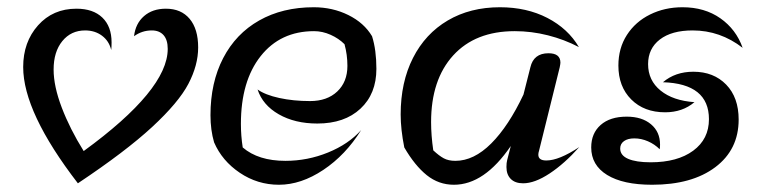

<svg xmlns="http://www.w3.org/2000/svg" viewBox="-20 -500 2115 530"><path d="M527 -369Q527 -320 500 -268.5Q473 -217 400 -149.5Q327 -82 195 6Q44 -190 44 -315Q44 -384 85 -430Q126 -476 191 -476Q237 -476 262.5 -451.5Q288 -427 288 -383Q288 -369 287 -362Q281 -387 261.5 -401.5Q242 -416 215 -416Q176 -416 152 -386.5Q128 -357 128 -308Q128 -262 150.5 -203Q173 -144 211 -83Q443 -252 443 -365Q443 -390 431.5 -403Q420 -416 399 -416Q372 -416 350 -400Q354 -435 377.5 -455.5Q401 -476 438 -476Q480 -476 503.5 -448Q527 -420 527 -369Z M571 -107Q561 -141 561 -182Q561 -272 596 -339.5Q631 -407 695.5 -443.5Q760 -480 846 -480Q898 -480 941.5 -458.5Q985 -437 1007 -400Q1019 -362 1019 -310Q1019 -241 975 -200Q931 -159 856 -159Q794 -159 749.5 -184.5Q705 -210 691 -253Q712 -238 751 -229.5Q790 -221 836 -221Q883 -221 911 -247.5Q939 -274 939 -318Q939 -349 931 -378Q915 -394 892.5 -404Q870 -414 847 -414Q754 -414 699.5 -345Q645 -276 645 -158Q645 -125 650 -93Q693 -56 768 -56Q829 -56 885.5 -79Q942 -102 977 -141Q934 -72 872.5 -31Q811 10 750 10Q691 10 642 -23Q593 -56 571 -107Z M1579 -94Q1538 -48 1497 -21Q1456 6 1424 6Q1402 6 1390 -6Q1378 -18 1378 -39Q1378 -51 1380 -58L1390 -97Q1317 10 1233 10Q1191 10 1158 -16.5Q1125 -43 1096 -93Q1086 -143 1086 -184Q1086 -273 1120 -340Q1154 -407 1216 -443.5Q1278 -480 1360 -480Q1434 -480 1491 -450.5Q1548 -421 1578 -370Q1538 -391 1492.5 -402.5Q1447 -414 1401 -414Q1292 -414 1231 -347Q1170 -280 1170 -163Q1170 -126 1176 -85Q1192 -70 1205 -63Q1218 -56 1237 -56Q1288 -56 1336 -104Q1384 -152 1425 -239L1444 -314Q1453 -353 1494 -353Q1527 -353 1527 -327Q1527 -324 1525 -314L1468 -84Q1466 -78 1466 -73Q1466 -57 1488 -57Q1523 -57 1579 -94Z M1687 -319Q1687 -367 1710.5 -403.5Q1734 -440 1774.5 -460Q1815 -480 1864 -480Q1925 -480 1968.5 -449.5Q2012 -419 2030 -368Q1968 -416 1892 -416Q1834 -416 1801.5 -391Q1769 -366 1769 -323Q1769 -278 1803.5 -250Q1838 -222 1897 -218Q1864 -190 1816 -190Q1758 -190 1722.5 -225.5Q1687 -261 1687 -319ZM1612 -93Q1612 -132 1638 -155Q1664 -178 1710 -178Q1752 -178 1777 -157Q1802 -136 1802 -101Q1802 -92 1801 -88Q1787 -102 1768.5 -110Q1750 -118 1731 -118Q1713 -118 1702.5 -110.5Q1692 -103 1692 -90Q1692 -71 1714 -61.5Q1736 -52 1776 -52Q1850 -52 1893.5 -84Q1937 -116 1937 -171Q1937 -269 1810 -273Q1844 -302 1894 -302Q1950 -302 1984.5 -266.5Q2019 -231 2019 -170Q2019 -87 1954.5 -38.5Q1890 10 1780 10Q1700 10 1656 -17Q1612 -44 1612 -93Z"/></svg>

Font: Srisakdi
Style: Bold
Weight: 700
Designer: Cadson Demak Co.,Ltd.
Foundry: Cadson Demak Co.,Ltd.
Version: Version 1.000